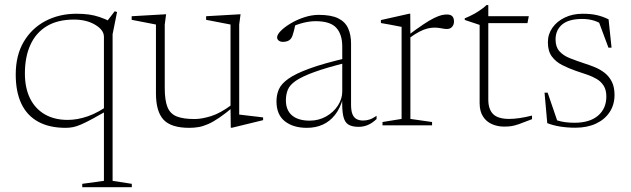

<svg xmlns="http://www.w3.org/2000/svg" viewBox="-20 -506 2548 775"><path d="M80.5 -209.5Q80.5 -151 101.2 -109Q122 -67 160.8 -44.5Q199.5 -22 253.5 -22Q292.5 -22 335 -36.8Q377.5 -51.5 427 -87.5V-67.5Q383 -42.5 354.5 -27Q326 -11.5 307.2 -3.5Q288.5 4.5 274.5 7.2Q260.5 10 245 10Q179 10 134 -14.8Q89 -39.5 66.2 -87.5Q43.5 -135.5 43.5 -205Q43.5 -283 76 -337.8Q108.5 -392.5 164 -421.5Q219.5 -450.5 288.5 -450.5Q316 -450.5 338.2 -447.5Q360.5 -444.5 382 -437.2Q403.5 -430 428.5 -417.5L401.5 -406.5L443 -460.5L452.5 -457.5L434.5 -368V224L512 236V249.5H312V236L399.5 224V-357.5Q399.5 -385 364.2 -406Q329 -427 278.5 -427Q213 -427 169 -400.5Q125 -374 102.8 -325.2Q80.5 -276.5 80.5 -209.5Z M645 -150.5Q645 -101.5 655.8 -74.2Q666.5 -47 692.8 -36.2Q719 -25.5 765.5 -25.5Q794 -25.5 831.8 -37.2Q869.5 -49 914.5 -82.5L922.5 -75Q889.5 -47.5 864.5 -30.5Q839.5 -13.5 819.2 -4.8Q799 4 781 7Q763 10 744 10Q670.5 10 640 -23Q609.5 -56 609.5 -129V-407L511.5 -426V-440.5L650.5 -448.5L645 -407ZM911.5 9.5 910.5 -71.5V-407L812 -426V-440.5L951 -448.5L945.5 -407V-43.5Q950 -43 962.5 -41.5Q975 -40 990.5 -38.2Q1006 -36.5 1020 -34.8Q1034 -33 1042 -32V-21L917 9.5Z M1380 -272V-253.5Q1297.5 -233 1248.2 -215Q1199 -197 1174.2 -180Q1149.5 -163 1141.8 -143.8Q1134 -124.5 1134 -101Q1134 -61 1159 -40Q1184 -19 1230 -19Q1266.5 -19 1296.5 -36Q1326.5 -53 1344 -80Q1361.5 -107 1361.5 -136.5V-318.5Q1361.5 -367.5 1337.2 -394Q1313 -420.5 1254 -420.5Q1231 -420.5 1205.2 -414.2Q1179.5 -408 1144.5 -392.5L1172.5 -408Q1169.5 -393.5 1166.5 -381.8Q1163.5 -370 1160.5 -361.8Q1157.5 -353.5 1153 -348.5Q1148 -342.5 1139.8 -339.8Q1131.5 -337 1123 -337Q1111.5 -337 1105 -342.2Q1098.5 -347.5 1098.5 -355Q1098.5 -366.5 1114 -382Q1129.5 -397.5 1154.5 -412.2Q1179.5 -427 1209 -436.5Q1238.5 -446 1266.5 -446Q1316.5 -446 1344.8 -432.2Q1373 -418.5 1385 -392.2Q1397 -366 1397 -330.5V-83.5Q1397 -59.5 1402.5 -45.5Q1408 -31.5 1419 -25.5Q1430 -19.5 1446 -19.5Q1459 -19.5 1471.5 -23.5Q1484 -27.5 1500 -38.5V-25.5Q1482 -8.5 1464.2 -1.2Q1446.5 6 1427.5 6Q1401.5 6 1386.2 -3.2Q1371 -12.5 1365.5 -37.8Q1360 -63 1361.5 -111L1365 -111.5Q1353.5 -69 1332.2 -42.2Q1311 -15.5 1282.5 -2.8Q1254 10 1218.5 10Q1163.5 10 1129.8 -16.5Q1096 -43 1096 -97Q1096 -123 1105.5 -145.2Q1115 -167.5 1143.8 -188Q1172.5 -208.5 1229 -229.2Q1285.5 -250 1380 -272Z M1783.5 -447.5Q1799.5 -447.5 1806 -440Q1812.5 -432.5 1812.5 -419.5Q1812.5 -406.5 1805 -397.8Q1797.5 -389 1784.5 -389Q1776 -389 1768.5 -390.5Q1761 -392 1752.5 -393.2Q1744 -394.5 1732 -394.5Q1720 -394.5 1705 -390.8Q1690 -387 1672.2 -377.8Q1654.5 -368.5 1632.5 -352.5L1624 -361Q1662.5 -390 1688.8 -407.5Q1715 -425 1732.8 -433.5Q1750.5 -442 1762.2 -444.8Q1774 -447.5 1783.5 -447.5ZM1636.5 -368.5V-26L1724 -13.5V0H1524V-13.5L1601 -26V-397.5Q1594.5 -399 1582 -401.2Q1569.5 -403.5 1552.8 -406.8Q1536 -410 1517.5 -413V-425L1631 -450.5H1636Z M1951 -104Q1951 -65 1970.5 -45.5Q1990 -26 2035.5 -26Q2053.5 -26 2076.5 -29.2Q2099.5 -32.5 2127.5 -39.5V-25Q2093.5 -11.5 2074.8 -5Q2056 1.5 2043.5 3.2Q2031 5 2015 5Q1988.5 5 1966 -4.8Q1943.5 -14.5 1929.8 -35.5Q1916 -56.5 1916 -90V-405.5L1856 -425.5V-432Q1866.5 -436.5 1876.8 -441.2Q1887 -446 1896.2 -451.2Q1905.5 -456.5 1914 -462.2Q1922.5 -468 1929.8 -473.5Q1937 -479 1943.5 -485.5H1951V-424.5ZM1925 -412.5V-440.5H2114.5L2109 -412.5Z M2332 -450.5Q2365 -450.5 2389 -445Q2413 -439.5 2436.5 -428L2448.5 -313.5H2436L2393 -429L2427 -397.5Q2399 -416.5 2377 -423Q2355 -429.5 2330.5 -429.5Q2275.5 -429.5 2249 -407Q2222.5 -384.5 2222.5 -346.5Q2222.5 -316.5 2238.2 -299Q2254 -281.5 2280 -271.2Q2306 -261 2336 -251Q2358.5 -244 2380.5 -235Q2402.5 -226 2420.5 -212Q2438.5 -198 2449.5 -176.5Q2460.5 -155 2460.5 -122.5Q2460.5 -83.5 2440.8 -53.5Q2421 -23.5 2385.5 -7Q2350 9.5 2302.5 9.5Q2270 9.5 2240.8 4.8Q2211.5 0 2189 -9L2178 -132H2190.5L2233 -8L2201.5 -31.5Q2213.5 -25 2229 -20Q2244.5 -15 2262 -12.8Q2279.5 -10.5 2298.5 -10.5Q2360.5 -10.5 2394 -39.2Q2427.5 -68 2427.5 -116.5Q2427.5 -142.5 2417 -159.5Q2406.5 -176.5 2388.8 -187Q2371 -197.5 2349 -205Q2327 -212.5 2304.5 -220Q2274.5 -230.5 2249 -243.5Q2223.5 -256.5 2207.5 -278Q2191.5 -299.5 2191.5 -335.5Q2191.5 -368 2209.8 -394Q2228 -420 2259.8 -435.2Q2291.5 -450.5 2332 -450.5Z"/></svg>

Font: Newsreader 16pt 16pt ExtraLight
Style: Regular
Weight: 250
Version: Version 1.003